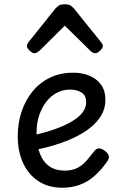

<svg xmlns="http://www.w3.org/2000/svg" viewBox="-20 -859 566 898"><path d="M271 19Q208 19 161.5 -10.5Q115 -40 89 -94.5Q63 -149 63 -223Q63 -282 80.5 -335.5Q98 -389 131.5 -430.5Q165 -472 213 -495.5Q261 -519 323 -519Q364 -519 398 -505Q432 -491 452.5 -463Q473 -435 473 -391Q473 -353 454.5 -321Q436 -289 404 -263Q372 -237 329 -216.5Q286 -196 237 -181Q188 -166 136 -156L131 -225Q166 -233 202 -243.5Q238 -254 270.5 -268Q303 -282 328.5 -299Q354 -316 368.5 -336.5Q383 -357 383 -381Q383 -413 361 -426.5Q339 -440 308 -440Q275 -440 246 -425Q217 -410 196 -382.5Q175 -355 163 -318.5Q151 -282 151 -238Q151 -180 166.5 -140.5Q182 -101 211 -81Q240 -61 281 -61Q318 -61 342.5 -74Q367 -87 385 -108Q403 -129 420 -151Q431 -166 444.5 -165Q458 -164 471 -153Q485 -142 488.5 -131.5Q492 -121 484 -108Q455 -65 422.5 -36.5Q390 -8 352.5 5.5Q315 19 271 19ZM141 -610Q131 -610 118.5 -622Q106 -634 106 -644Q106 -647 107 -650Q108 -653 112 -660L239 -819Q245 -826 254.5 -832.5Q264 -839 283 -839Q302 -839 311 -832.5Q320 -826 326 -819L454 -660Q459 -653 460 -650Q461 -647 461 -644Q461 -634 448 -622Q435 -610 426 -610Q419 -610 413 -613.5Q407 -617 401 -623L283 -739L166 -623Q159 -617 153 -613.5Q147 -610 141 -610Z"/></svg>

Font: Playwrite FR Moderne
Style: Regular
Weight: 400
Designer: Veronika Burian, José Scaglione
Foundry: TypeTogether
Version: Version 1.002